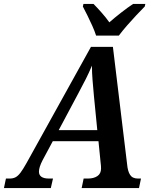

<svg xmlns="http://www.w3.org/2000/svg" viewBox="-67 -951 773 971"><path d="M-47 0 -37 -48H-18Q-1 -48 11.5 -54.5Q24 -61 36.5 -77.5Q49 -94 67 -126L393 -714H504L576 -119Q579 -85 591 -66.5Q603 -48 631 -48H646L636 0H346L356 -48H377Q407 -48 425.5 -60.5Q444 -73 444 -99Q444 -106 443.5 -113.5Q443 -121 442 -127L431 -237H200L148 -140Q130 -105 130 -83Q130 -48 181 -48H201L190 0ZM327 -475 230 -293H425L408 -466Q404 -510 401 -546.5Q398 -583 398 -619Q383 -583 367.5 -552.5Q352 -522 327 -475ZM419 -771Q412 -793 400 -820Q388 -847 375 -873Q362 -899 352 -918L355 -931H406Q423 -914 446.5 -887.5Q470 -861 486 -838Q512 -861 546 -887.5Q580 -914 606 -931H668L665 -918Q646 -899 622.5 -874Q599 -849 575.5 -822Q552 -795 534 -771Z"/></svg>

Font: Noto Serif SemiCondensed SemiBold
Style: Italic
Weight: 600
Width: 4
Italic angle: -12°
Designer: Monotype Design Team
Foundry: Monotype Imaging Inc.
Version: Version 2.014; ttfautohint (v1.8.4.7-5d5b)